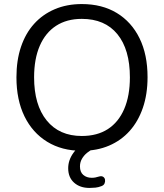

<svg xmlns="http://www.w3.org/2000/svg" viewBox="-20 -734 807 946"><path d="M383 9Q285 9 212.5 -35.5Q140 -80 100.5 -161Q61 -242 61 -353Q61 -437 83.5 -503.5Q106 -570 148 -616.5Q190 -663 249.5 -688.5Q309 -714 383 -714Q483 -714 555.5 -670Q628 -626 667.5 -545.5Q707 -465 707 -354Q707 -270 684 -203Q661 -136 619 -89Q577 -42 517.5 -16.5Q458 9 383 9ZM383 -64Q459 -64 511.5 -98Q564 -132 592 -197Q620 -262 620 -353Q620 -490 558.5 -565.5Q497 -641 383 -641Q309 -641 256.5 -607Q204 -573 176 -508.5Q148 -444 148 -353Q148 -217 210 -140.5Q272 -64 383 -64ZM421 192Q374 192 345 166Q316 140 316 95Q316 55 341.5 19.5Q367 -16 411 -36L440 0Q425 6 409.5 18.5Q394 31 384 48Q374 65 374 86Q374 114 390.5 128Q407 142 432 142Q441 142 449.5 140.5Q458 139 467 136Q480 132 488 137Q496 142 497.5 151.5Q499 161 495 170Q491 179 480 183Q465 189 450 190.5Q435 192 421 192Z"/></svg>

Font: Nunito ExtraLight
Style: Regular
Weight: 400
Version: Version 3.602